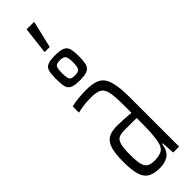

<svg xmlns="http://www.w3.org/2000/svg" viewBox="-316 -932 939 939"><g transform="rotate(-45 153.5 -462.5)"><path d="M20 -140Q20 -196 29.5 -228Q39 -260 61.5 -273.5Q84 -287 123 -287Q158 -287 218 -282V-329Q218 -394 212 -423.5Q206 -453 188 -464Q170 -475 130 -475Q81 -475 37 -464V-507Q81 -518 142 -518Q191 -518 217.5 -503Q244 -488 255 -449Q266 -410 266 -336V0H225L221 -68H217Q209 -23 185 -7.5Q161 8 127 8Q87 8 64 -4.5Q41 -17 30.5 -48.5Q20 -80 20 -140ZM210 -92Q218 -135 218 -207V-246H134Q107 -246 93.5 -238.5Q80 -231 74 -209Q68 -187 68 -141Q68 -98 73.5 -76Q79 -54 92.5 -45Q106 -36 133 -36Q164 -36 183.5 -46.5Q203 -57 210 -92ZM74 -659Q74 -695 79 -712.5Q84 -730 100.5 -737.5Q117 -745 152 -745Q188 -745 204.5 -737.5Q221 -730 226.5 -712.5Q232 -695 232 -659Q232 -623 226.5 -605Q221 -587 204.5 -579.5Q188 -572 152 -572Q117 -572 100.5 -579.5Q84 -587 79 -605Q74 -623 74 -659ZM191 -659Q191 -690 183.5 -700.5Q176 -711 152 -711Q128 -711 121.5 -701Q115 -691 115 -659Q115 -626 121.5 -616Q128 -606 152 -606Q176 -606 183.5 -616.5Q191 -627 191 -659ZM128 -792V-797L144 -933H195V-928L163 -792Z"/></g></svg>

Font: Saira Ultra Condensed Light
Style: Regular
Weight: 300
Width: 1
Designer: Hector Gatti with collaboration of the Omnibus-Type team
Foundry: Omnibus-Type
Version: Version 1.001; ttfautohint (v1.8)